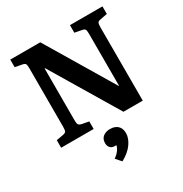

<svg xmlns="http://www.w3.org/2000/svg" viewBox="-221 -865 1256 1321"><g transform="rotate(-30 407.5 -204.0)"><path d="M49.8 0V-60.1L104 -69.8Q124 -73.2 128.9 -82.8Q133.8 -92.3 133.8 -120.1V-584Q133.8 -608.9 128.7 -617.7Q123.5 -626.5 103 -629.9L49.8 -640.1V-700.2H288.1L605 -170.9H607.9V-584Q607.9 -608.9 602.8 -617.7Q597.7 -626.5 577.1 -629.9L523.9 -640.1V-700.2H782.2V-640.1L728 -629.9Q707.5 -626.5 702.9 -616.9Q698.2 -607.4 698.2 -580.1V0H544.9L228 -528.8H224.1V-116.2Q224.1 -91.8 229.7 -83Q235.4 -74.2 255.9 -69.8L308.1 -60.1V0ZM368.2 292 331.1 250Q378.9 215.8 388.2 174.8H377Q351.6 174.8 339.4 160.6Q327.1 146.5 327.1 124Q327.1 90.8 349.1 73.5Q371.1 56.2 404.8 56.2Q441.9 56.2 464.4 76.4Q486.8 96.7 486.8 136.2Q486.8 175.8 456.8 218.3Q426.8 260.7 368.2 292Z"/></g></svg>

Font: Literata Book
Style: Bold
Weight: 700
Designer: Latin by Veronika Burian and Jose Scaglione. Greek by Irene Vlachou. Cyrillic by Vera Evstafieva
Foundry: TypeTogether
Version: Version 2.003;PS 002.003;hotconv 1.0.88;makeotf.lib2.5.64775